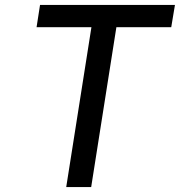

<svg xmlns="http://www.w3.org/2000/svg" viewBox="-20 -757 728 777"><path d="M350 -647H128L142 -737H688L673 -647H451L349 0H248Z"/></svg>

Font: Exo Medium
Style: Italic
Weight: 500
Italic angle: -9°
Designer: Natanael Gama
Foundry: Natanael Gama
Version: Version 1.500; ttfautohint (v1.6)